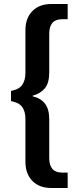

<svg xmlns="http://www.w3.org/2000/svg" viewBox="-20 -835 404 959"><path d="M107 -28V-241Q107 -278 91 -300.5Q75 -323 35 -330V-381Q75 -388 91 -411Q107 -434 107 -471V-684Q107 -744 141.5 -779.5Q176 -815 237 -815H318V-739H290Q226 -739 226 -667V-474Q226 -421 204.5 -394.5Q183 -368 143 -357V-354Q183 -345 204.5 -317.5Q226 -290 226 -238V-45Q226 27 290 27H318V104H237Q176 104 141.5 68.5Q107 33 107 -28Z"/></svg>

Font: Krub SemiBold
Style: Regular
Weight: 600
Version: Version 1.000; ttfautohint (v1.6)